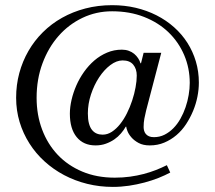

<svg xmlns="http://www.w3.org/2000/svg" viewBox="-20 -714 840 750"><path d="M541 -507.8H609.9L550.8 -282.2Q546.9 -266.6 543.9 -250.7Q541 -234.9 541 -217.8Q541 -210.4 543 -203.4Q544.9 -196.3 549.6 -190.7Q554.2 -185.1 562 -181.6Q569.8 -178.2 581.1 -178.2Q603.5 -178.2 622.6 -187.7Q641.6 -197.3 657.2 -213.1Q672.9 -229 684.8 -250.2Q696.8 -271.5 704.8 -294.9Q712.9 -318.4 717 -343Q721.2 -367.7 721.2 -390.1Q721.2 -447.8 699.5 -498.8Q677.7 -549.8 638.2 -587.9Q598.6 -626 542.7 -647.9Q486.8 -669.9 418 -669.9Q356 -669.9 302.2 -644.3Q248.5 -618.7 208.7 -573.5Q168.9 -528.3 146 -466.6Q123 -404.8 123 -332Q123 -265.1 144.5 -208Q166 -150.9 205.6 -109.1Q245.1 -67.4 301.5 -43.7Q357.9 -20 428.2 -20Q460 -20 488 -23.9Q516.1 -27.8 541.3 -34.4Q566.4 -41 588.9 -49.8Q611.3 -58.6 631.8 -68.8L645 -40Q625 -29.3 599.4 -19Q573.7 -8.8 544.4 -1Q515.1 6.8 483.9 11.5Q452.6 16.1 420.9 16.1Q369.1 16.1 320.8 4.2Q272.5 -7.8 230.5 -30Q188.5 -52.2 154.1 -83.5Q119.6 -114.7 95 -153.6Q70.3 -192.4 56.6 -237.5Q43 -282.7 43 -332Q43 -382.3 55.4 -428.5Q67.9 -474.6 91.1 -514.9Q114.3 -555.2 147.5 -588.1Q180.7 -621.1 222.4 -644.5Q264.2 -668 313.5 -680.9Q362.8 -693.8 418 -693.8Q466.3 -693.8 510 -683.6Q553.7 -673.3 591.6 -654.1Q629.4 -634.8 659.9 -607.7Q690.4 -580.6 711.9 -546.9Q733.4 -513.2 745.1 -473.9Q756.8 -434.6 756.8 -391.1Q756.8 -364.7 751.2 -336.4Q745.6 -308.1 734.4 -281Q723.1 -253.9 707 -229.2Q690.9 -204.6 669.4 -186.3Q647.9 -168 621.8 -157Q595.7 -146 564.9 -146Q539.1 -146 521.5 -155.5Q503.9 -165 493.2 -177.5Q482.4 -189.9 477.8 -202.1Q473.1 -214.4 473.1 -219.2H471.2Q463.9 -206.1 452.6 -192.9Q441.4 -179.7 426.5 -169.4Q411.6 -159.2 393.3 -152.6Q375 -146 353 -146Q306.2 -146 279.5 -178.5Q252.9 -210.9 252.9 -270Q252.9 -295.4 259.5 -324Q266.1 -352.5 278.3 -380.4Q290.5 -408.2 308.3 -433.3Q326.2 -458.5 348.6 -477.8Q371.1 -497.1 398.2 -508.5Q425.3 -520 456.1 -520Q470.7 -520 482.9 -515.6Q495.1 -511.2 504.2 -503.7Q513.2 -496.1 519.5 -486.6Q525.9 -477.1 528.8 -466.8H530.8ZM380.9 -188Q399.9 -188 417 -199.2Q434.1 -210.4 449 -229Q463.9 -247.6 475.8 -271.5Q487.8 -295.4 496.3 -321.3Q504.9 -347.2 509.5 -372.6Q514.2 -397.9 514.2 -418.9Q514.2 -444.8 500.5 -461.4Q486.8 -478 459 -478Q435.1 -478 410.9 -459.7Q386.7 -441.4 367.2 -411.9Q347.7 -382.3 335.4 -345.2Q323.2 -308.1 323.2 -271Q323.2 -248 327.4 -232.2Q331.5 -216.3 339.4 -206.5Q347.2 -196.8 357.7 -192.4Q368.2 -188 380.9 -188Z"/></svg>

Font: XB Zar
Style: Regular
Weight: 400
Designer: Behnam
Foundry: Irmug
Version: Version 8.005 2009